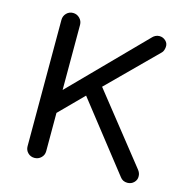

<svg xmlns="http://www.w3.org/2000/svg" viewBox="-105 -802 879 906"><g transform="rotate(15 335.0 -349.0)"><path d="M142 5Q123 5 110 -8Q97 -21 97 -40V-657Q97 -676 110 -689.5Q123 -703 142 -703Q161 -703 174.5 -689.5Q188 -676 188 -657V-339L530 -687Q535 -693 544 -698Q553 -703 564 -703Q582 -703 595 -690.5Q608 -678 606 -660Q604 -641 595 -632L364 -402L629 -68Q640 -54 640 -39Q641 -21 628 -8Q615 5 596 5Q573 5 560 -13L302 -342L188 -227V-40Q188 -21 174.5 -8Q161 5 142 5Z"/></g></svg>

Font: Varela Round
Style: Regular
Weight: 400
Designer: Joe Prince, Avraham Cornfeld
Foundry: Joe Prince, Avraham Cornfeld
Version: Version 3.010; ttfautohint (v1.8.4.7-5d5b)